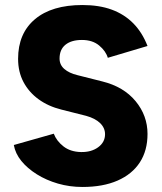

<svg xmlns="http://www.w3.org/2000/svg" viewBox="-20 -732 643 764"><path d="M308 12Q257 12 210.5 -1.5Q164 -15 126.5 -38.5Q89 -62 65 -91.5Q41 -121 35 -155L194 -200Q205 -171 232.5 -149.5Q260 -128 302 -127Q343 -126 370.5 -146Q398 -166 398 -198Q398 -223 378.5 -242Q359 -261 323 -271L224 -296Q172 -309 133.5 -337Q95 -365 73.5 -405.5Q52 -446 52 -498Q52 -599 119 -655.5Q186 -712 308 -712Q375 -712 425 -693.5Q475 -675 510.5 -639Q546 -603 567 -549L409 -502Q401 -529 374.5 -551Q348 -573 306 -573Q264 -573 240.5 -554Q217 -535 217 -499Q217 -474 236 -457.5Q255 -441 288 -433L387 -408Q472 -387 519.5 -329.5Q567 -272 567 -199Q567 -133 536.5 -86Q506 -39 448 -13.5Q390 12 308 12Z"/></svg>

Font: Figtree Light ExtraBold
Style: Regular
Weight: 800
Version: Version 2.001;gftools[0.9.30]